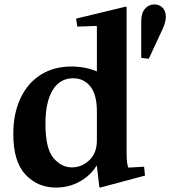

<svg xmlns="http://www.w3.org/2000/svg" viewBox="-20 -836 768 866"><path d="M559 -80 630 -84 634 -44 432 10 428 8 417 -88H415Q388 -44 339.5 -17Q291 10 232 10Q150 10 95 -48.5Q40 -107 40 -231Q40 -324 72.5 -393Q105 -462 164 -499Q223 -536 302 -536Q364 -536 417 -514V-717L415 -719L329 -716L323 -752L547 -806L551 -804V-148Q551 -96 559 -80ZM304 -81Q349 -81 383 -113.5Q417 -146 417 -202V-334Q417 -409 387.5 -446Q358 -483 310 -483Q250 -483 217.5 -429.5Q185 -376 185 -278Q185 -166 221 -123.5Q257 -81 304 -81ZM676 -816Q699 -816 713.5 -801Q728 -786 728 -760Q728 -736 713 -704L651 -571L617 -575V-741Q617 -777 634 -796.5Q651 -816 676 -816Z"/></svg>

Font: Minipax
Style: Bold
Weight: 600
Designer: Raphaël Ronot, Igor Stepanchenko (Cyrillic)
Foundry: steppetype
Version: Version 1.002